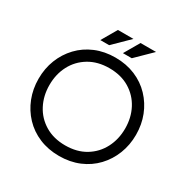

<svg xmlns="http://www.w3.org/2000/svg" viewBox="-184 -979 1118 1147"><g transform="rotate(30 375.0 -406.0)"><path d="M375 8Q300 8 238 -18Q176 -44 131.5 -91Q87 -138 63 -199.5Q39 -261 39 -331Q39 -402 63 -463Q87 -524 131.5 -571Q176 -618 238 -644Q300 -670 375 -670Q450 -670 512 -644Q574 -618 618.5 -571Q663 -524 687 -463Q711 -402 711 -331Q711 -261 687 -199.5Q663 -138 618.5 -91Q574 -44 512 -18Q450 8 375 8ZM375 -65Q456 -65 514.5 -100.5Q573 -136 604.5 -196.5Q636 -257 636 -331Q636 -406 604.5 -466Q573 -526 514.5 -561.5Q456 -597 375 -597Q295 -597 236 -561.5Q177 -526 145.5 -466Q114 -406 114 -331Q114 -257 145.5 -196.5Q177 -136 236 -100.5Q295 -65 375 -65ZM243 -715 304 -820H411L304 -715ZM399 -715 460 -820H567L460 -715Z"/></g></svg>

Font: Questrial
Style: Regular
Weight: 400
Designer: Joe Prince, Laura Meseguer
Foundry: Joe Prince, Laura Meseguer
Version: Version 2.000; ttfautohint (v1.8.3)